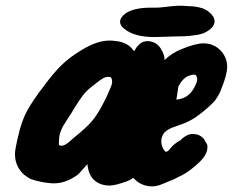

<svg xmlns="http://www.w3.org/2000/svg" viewBox="-20 -663 828 683"><path d="M533.2 -635.7Q546.9 -635.7 562 -637.7Q577.1 -639.6 592.3 -641.1Q607.4 -642.6 622.1 -642.6Q634.8 -642.6 642.6 -641.6Q643.6 -641.6 651.9 -641.1Q660.2 -640.6 662.6 -640.6Q665 -640.6 672.9 -639.6Q680.7 -638.7 684.1 -637.7Q687.5 -636.7 693.8 -635.3Q700.2 -633.8 704.6 -631.8Q709 -629.9 714.4 -627Q719.7 -624 723.6 -620.1Q743.2 -604.5 743.2 -586.9Q743.2 -573.2 730.5 -561.5Q720.7 -552.7 708.5 -546.9Q696.3 -541 679.2 -538.6Q662.1 -536.1 653.3 -535.2Q644.5 -534.2 622.1 -533.7Q599.6 -533.2 596.7 -533.2Q591.8 -533.2 567.4 -532.2Q543 -531.2 529.3 -531.2Q456.1 -531.2 420.9 -561.5Q407.2 -572.3 407.2 -585Q407.2 -593.8 412.6 -601.6Q418 -609.4 427.7 -616.2Q458 -635.7 514.6 -635.7ZM190.4 -146.5Q196.3 -144.5 199.2 -144.5Q205.1 -144.5 211.9 -148.4Q218.8 -152.3 224.6 -157.2Q230.5 -162.1 242.7 -172.9Q254.9 -183.6 263.7 -190.4Q297.9 -218.8 316.9 -244.6Q335.9 -270.5 359.4 -319.3Q378.9 -361.3 378.9 -369.1Q378.9 -385.7 373 -388.7Q370.1 -389.6 364.3 -389.6Q359.4 -389.6 355 -388.2Q350.6 -386.7 344.7 -383.3Q338.9 -379.9 335 -377Q331.1 -374 322.3 -367.2Q313.5 -360.4 307.6 -355.5Q296.9 -347.7 288.6 -339.4Q280.3 -331.1 272.9 -320.8Q265.6 -310.5 260.7 -303.7Q255.9 -296.9 246.6 -281.7Q237.3 -266.6 231.4 -256.8Q226.6 -249 217.3 -234.9Q208 -220.7 204.6 -214.8Q201.2 -209 196.8 -198.2Q192.4 -187.5 190.9 -176.8Q189.5 -166 189.5 -151.4Q189.5 -146.5 190.4 -146.5ZM607.4 -308.6Q647.5 -312.5 667 -344.7Q681.6 -369.1 681.6 -380.9Q681.6 -388.7 676.8 -395.5Q671.9 -400.4 652.3 -393.6Q629.9 -385.7 614.3 -354.5Q613.3 -348.6 611.3 -333.5Q609.4 -318.4 607.4 -308.6ZM521.5 0Q481.4 0 454.1 -30.3Q443.4 -22.5 432.6 -18.6Q390.6 -2.9 369.1 -2.9Q341.8 -2.9 322.3 -16.6Q294.9 -35.2 291 -79.1Q270.5 -55.7 261.2 -45.9Q252 -36.1 226.1 -23.4Q200.2 -10.7 169.9 -10.7Q159.2 -10.7 133.8 -14.6Q132.8 -14.6 122.6 -17.1Q112.3 -19.5 109.4 -20Q106.4 -20.5 97.2 -23.4Q87.9 -26.4 83.5 -29.3Q79.1 -32.2 72.3 -36.6Q65.4 -41 60.1 -46.9Q54.7 -52.7 49.8 -59.6Q33.2 -84 33.2 -115.2Q33.2 -130.9 44.9 -179.7Q56.6 -233.4 77.6 -271Q98.6 -308.6 138.7 -360.4Q171.9 -405.3 200.7 -433.1Q229.5 -460.9 272.5 -486.3Q326.2 -518.6 368.2 -518.6H377.9Q389.6 -517.6 399.4 -516.1Q409.2 -514.6 417 -511.7Q424.8 -508.8 430.2 -505.9Q435.5 -502.9 440.4 -499Q445.3 -495.1 447.3 -492.7Q449.2 -490.2 452.6 -486.3Q456.1 -482.4 457 -481.4Q458 -481.4 462.9 -490.2Q467.8 -499 478.5 -507.8Q489.3 -516.6 503.9 -516.6H508.8Q537.1 -513.7 551.3 -491.2Q565.4 -468.8 565.4 -451.2V-449.2Q590.8 -474.6 626 -488.3Q675.8 -508.8 704.1 -508.8Q738.3 -508.8 762.7 -485.4Q788.1 -460 788.1 -425.8Q788.1 -397.5 767.6 -347.7Q763.7 -335.9 757.8 -325.7Q752 -315.4 747.6 -309.1Q743.2 -302.7 733.4 -293.5Q723.6 -284.2 720.2 -280.8Q716.8 -277.3 704.6 -267.6Q692.4 -257.8 689.5 -255.9Q658.2 -230.5 614.3 -216.8Q570.3 -203.1 560.5 -185.5Q553.7 -172.9 553.7 -160.2Q553.7 -150.4 557.1 -141.6Q560.5 -132.8 564.5 -127.9Q568.4 -123 570.3 -123Q574.2 -123 578.6 -127Q583 -130.9 586.9 -136.2Q590.8 -141.6 600.6 -149.9Q610.4 -158.2 623 -165L628.9 -170.9Q635.7 -176.8 645.5 -181.6Q655.3 -186.5 667 -186.5Q668 -186.5 670.9 -186Q673.8 -185.5 675.8 -185.5Q687.5 -183.6 696.3 -177.2Q705.1 -170.9 707 -166L710 -160.2Q716.8 -151.4 717.8 -144.5V-138.7Q717.8 -112.3 686 -83Q654.3 -53.7 629.9 -41Q605.5 -28.3 590.8 -21.5H589.8Q585.9 -20.5 562.5 -10.3Q539.1 0 521.5 0Z"/></svg>

Font: Essays1743
Style: BoldItalic
Weight: 700
Italic angle: -10°
Designer: Based on the typeface in a 1743 English translation of the essays of Montaigne.  PostScript/TrueType font designed by Jo
Version: Version 002.100